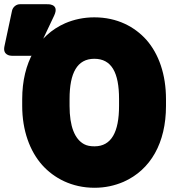

<svg xmlns="http://www.w3.org/2000/svg" viewBox="-91 -840 811 908"><path d="M694 -339V-371C694 -488 660 -585 601 -652C546 -713 464 -758 355 -758C305 -758 259 -748 217 -730C88 -673 14 -544 14 -371V-339C14 -223 50 -125 109 -59C164 2 248 48 356 48C406 48 451 38 493 20C622 -37 694 -165 694 -339ZM356 -148C336 -148 320 -151 307 -158C262 -182 238 -243 238 -339V-372C238 -495 274 -562 355 -562C437 -562 472 -496 472 -372V-339C472 -216 436 -148 356 -148ZM3 -820C-14 -820 -30 -807 -34 -790L-70 -621C-79 -579 -43 -576 -33 -576H51C65 -576 79 -584 85 -597L165 -766C193 -825 131 -820 131 -820Z"/></svg>

Font: Asimov Print
Style: E
Weight: 500
Designer: Google
Version: Version 2.000980; 2014